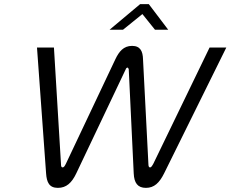

<svg xmlns="http://www.w3.org/2000/svg" viewBox="-20 -900 1115 929"><path d="M349 -61 588 -564C590 -570 594 -573 597 -573C599 -573 602 -569 603 -564L627 -61C629 -15 646 9 686 9C726 9 751 -15 774 -61L1075 -670H994L722 -108C714 -94 711 -90 706 -90C701 -90 698 -94 698 -108L672 -613C671 -652 659 -678 619 -678C578 -678 556 -651 538 -613L299 -108C293 -96 289 -90 283 -90C277 -90 275 -95 275 -108L241 -670H159L203 -61C206 -18 218 9 260 9C301 9 327 -15 349 -61ZM510 -756H575L669 -832L730 -756H794L700 -880H658Z"/></svg>

Font: LT Wave Text Light Italic
Style: Regular
Weight: 300
Designer: Daniel Lyons
Version: Version 2.5 (Glyphs App)